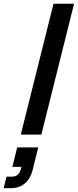

<svg xmlns="http://www.w3.org/2000/svg" viewBox="-102 -720 417 1027"><path d="M9.2 0 184.2 -700H294.2L119.2 0ZM-82.5 286.7 -67.5 225H-39.2Q-0.8 225 9.2 185.8L12.5 172.5H-35.8L-10 68.3H102.5L71.7 192.5Q60 236.7 30 261.7Q0 286.7 -45.8 286.7Z"/></svg>

Font: Funnel Sans Medium
Style: Italic
Weight: 500
Italic angle: -14.036°
Version: Version 1.000; Beta; Release 5; Build 24; ttfautohint (v1.8.